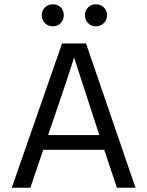

<svg xmlns="http://www.w3.org/2000/svg" viewBox="-20 -877 688 897"><path d="M263.5 -842.5Q278 -828 278 -806Q278 -784 263.5 -769Q249 -754 227 -754Q205 -754 190 -769Q175 -784 175 -806Q175 -828 190 -842.5Q205 -857 227 -857Q249 -857 263.5 -842.5ZM465 -842.5Q480 -828 480 -806Q480 -784 465 -769Q450 -754 428 -754Q406 -754 391.5 -769Q377 -784 377 -806Q377 -828 391.5 -842.5Q406 -857 428 -857Q450 -857 465 -842.5ZM122 0H35L270 -674H382L613 0H526L467 -177H182ZM326 -609Q312 -558 205 -246H444Z"/></svg>

Font: Hind Jalandhar
Style: Regular
Weight: 400
Designer: Namrata Goyal
Foundry: Indian Type Foundry
Version: Version 0.702;PS 1.0;hotconv 1.0.81;makeotf.lib2.5.63406